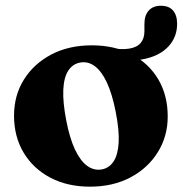

<svg xmlns="http://www.w3.org/2000/svg" viewBox="-20 -652 651 684"><path d="M611 -567Q611 -521 581.2 -487.8Q551.5 -454.5 495.8 -442.2Q440 -430 363 -446.5Q351 -449 344.2 -452.8Q337.5 -456.5 337.5 -464Q337.5 -473.5 345.5 -479Q353.5 -484.5 366.5 -482Q413.5 -474 441.5 -479Q469.5 -484 482 -500Q494.5 -516 494.5 -540.5V-566.5Q494.5 -597.5 510 -614.5Q525.5 -631.5 553 -631.5Q582 -631.5 596.5 -614.5Q611 -597.5 611 -567ZM307 -490.5Q388 -490.5 449 -458.5Q510 -426.5 543.8 -369.5Q577.5 -312.5 577.5 -237Q577.5 -166.5 542.2 -109.8Q507 -53 444.8 -20Q382.5 13 300.5 13Q220 13 159 -19.2Q98 -51.5 64 -108.5Q30 -165.5 30 -240Q30 -312 65.2 -368.5Q100.5 -425 162.8 -457.8Q225 -490.5 307 -490.5ZM343 -48.5Q369.5 -53.5 385 -77.5Q400.5 -101.5 402.8 -145.5Q405 -189.5 392 -254.5Q379.5 -318 360.5 -358.5Q341.5 -399 317 -416.8Q292.5 -434.5 265 -429Q238.5 -424 223 -400Q207.5 -376 205.5 -332Q203.5 -288 216 -223Q228 -160 247.2 -119.2Q266.5 -78.5 290.8 -61Q315 -43.5 343 -48.5Z"/></svg>

Font: Fraunces
Style: Bold
Weight: 700
Version: Version 1.000;[b76b70a41]